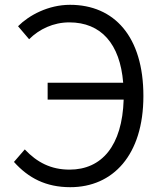

<svg xmlns="http://www.w3.org/2000/svg" viewBox="-20 -765 674 798"><path d="M178 -351H494C488 -159 403 -60 269 -60C192 -60 134 -90 83 -144L38 -92C98 -25 171 13 272 13C449 13 576 -120 576 -366C576 -613 455 -745 271 -745C181 -745 101 -702 55 -656L101 -602C143 -644 202 -672 268 -672C400 -672 479 -583 492 -421H178Z"/></svg>

Font: Noto Sans CJK HK DemiLight
Style: Regular
Weight: 350
Designer: Ryoko NISHIZUKA 西塚涼子 (kana, bopomofo & ideographs); Paul D. Hunt (Latin, Greek & Cyrillic); Sandoll Communications 산돌커뮤니
Foundry: Adobe
Version: Version 2.004;hotconv 1.0.118;makeotfexe 2.5.65603